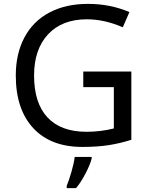

<svg xmlns="http://www.w3.org/2000/svg" viewBox="-20 -744 768 985"><path d="M407.2 -377H653.8V-26.9Q597.2 -8.8 538.6 0.5Q480 9.8 402.8 9.8Q239.7 9.8 150.4 -86.9Q61 -183.6 61 -356.9Q61 -468.8 105.5 -552.2Q149.9 -635.7 233.6 -679.9Q317.4 -724.1 431.2 -724.1Q545.4 -724.1 644 -682.1L609.9 -604Q515.6 -645 425.8 -645Q298.3 -645 226.6 -567.9Q154.8 -490.7 154.8 -356.9Q154.8 -215.3 223.6 -141.6Q292.5 -67.9 423.8 -67.9Q495.6 -67.9 564 -85V-296.9H407.2ZM322.3 209Q333 184.1 346.2 138.7Q359.4 93.3 363.3 61H450.2V69.8Q442.4 100.6 418.7 146.2Q395 191.9 370.1 221.2H322.3Z"/></svg>

Font: Noto Sans Southeast Asian
Style: Regular
Weight: 400
Designer: Monotype Design Team
Foundry: Monotype Imaging Inc.
Version: Version 1.06 uh; ttfautohint (v1.4.1)